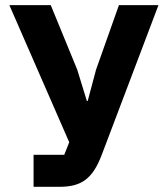

<svg xmlns="http://www.w3.org/2000/svg" viewBox="-20 -718 640 738"><path d="M109 0H209.2C291.9 0 335.9 -29.8 371.1 -122.9L589.1 -698.2H437.1L349.1 -449.9L317.1 -329.9H313.9L277 -449.9L175.1 -698.2H16L246.1 -171.2L226.9 -122.9H109Z"/></svg>

Font: Margiela Mono Bold
Style: Regular
Weight: 700
Designer: Mike Abbink, Paul van der Laan, Pieter van Rosmalen
Foundry: Bold Monday
Version: Version 2.003 2021